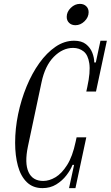

<svg xmlns="http://www.w3.org/2000/svg" viewBox="-20 -960 571 990"><path d="M199 10Q150 10 118.5 -20.5Q87 -51 72.5 -104Q58 -157 58 -224Q58 -297 73.5 -371.5Q89 -446 117 -514Q145 -582 183 -635Q221 -688 266.5 -719Q312 -750 362 -750Q401 -750 423.5 -732Q446 -714 456 -688Q466 -662 466 -638H474L498 -750H531L475 -488H425L430 -511Q447 -589 440.5 -633Q434 -677 411 -695Q388 -713 357 -713Q303 -713 257.5 -667Q212 -621 194 -535L124 -205Q106 -119 127 -73Q148 -27 203 -27Q234 -27 266 -46Q298 -65 326 -109Q354 -153 370 -229L375 -252H425L369 10H336L362 -110H354Q344 -84 322.5 -56Q301 -28 270 -9Q239 10 199 10ZM369 -830Q349 -830 336.5 -842Q324 -854 324 -873Q324 -899 345 -919.5Q366 -940 392 -940Q412 -940 424.5 -928Q437 -916 437 -897Q437 -871 416 -850.5Q395 -830 369 -830Z"/></svg>

Font: Xanh Mono
Style: Italic
Weight: 400
Italic angle: -12°
Monospace: yes
Designer: Lam Bao, Duy Dao
Foundry: Yellow Type Foundry
Version: Version 3.101; ttfautohint (v1.8.3)